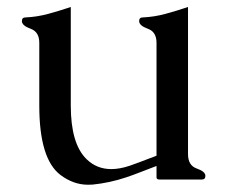

<svg xmlns="http://www.w3.org/2000/svg" viewBox="-20 -504 645 539"><path d="M507.8 -71.3Q507.8 -39.6 532.2 -31Q556.6 -22.5 556.6 -10.3Q556.6 0 546.4 0H427.7Q419.4 0 419.4 -6.3V-38.1Q392.6 -27.8 371.8 -19.8Q351.1 -11.7 333.5 -5.9Q288.1 9.3 240.2 14.2Q233.4 14.6 227.1 14.6Q186.5 14.6 149.9 -12.7Q90.3 -57.6 90.3 -207.5V-383.8Q90.3 -414.6 65.9 -423.3Q41.5 -432.1 41.5 -444.8Q41.5 -455.1 51.8 -455.1Q84 -456.5 115.5 -465.1Q147 -473.6 178.7 -484.4V-207.5Q178.7 -100.1 223.1 -57.1Q251.5 -29.3 292.5 -29.3Q315.9 -29.3 343.8 -38.6Q354 -42 370.6 -48.3Q387.2 -54.7 398.9 -59.1Q401.4 -60.1 407 -62Q412.6 -64 419.4 -66.9V-383.8Q419.4 -414.6 395 -423.3Q370.6 -432.1 370.6 -444.8Q370.6 -455.1 380.9 -455.1Q413.1 -456.5 444.6 -465.1Q476.1 -473.6 507.8 -484.4Z"/></svg>

Font: Caudex
Style: Regular
Weight: 400
Version: Version 1.01